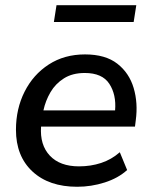

<svg xmlns="http://www.w3.org/2000/svg" viewBox="-20 -705 577 734"><path d="M275 9Q167 9 104 -49.5Q41 -108 41 -209Q41 -289 74 -354.5Q107 -420 166.5 -458.5Q226 -497 305 -497Q383 -497 428.5 -461.5Q474 -426 491 -368.5Q508 -311 499 -245L496 -221H137Q132 -151 170.5 -110Q209 -69 282 -69Q327 -69 366.5 -82Q406 -95 438 -123L466 -55Q432 -24 380.5 -7.5Q329 9 275 9ZM304 -426Q257 -426 224.5 -405.5Q192 -385 173 -352.5Q154 -320 146 -283H420Q425 -343 398 -384.5Q371 -426 304 -426ZM186 -621 196 -685H501L491 -621Z"/></svg>

Font: Nunito Sans SemiBold
Style: Italic
Weight: 600
Italic angle: -9°
Designer: Vernon Adams
Foundry: Vernon Adams
Version: Version 3.006; ttfautohint (v1.8.3)